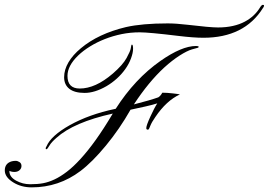

<svg xmlns="http://www.w3.org/2000/svg" viewBox="-90 -789 1132 809"><path d="M194.3 -469.2Q194.3 -416 246.1 -416Q312 -416 384.8 -478.5Q427.2 -515.1 443.4 -544.7Q459.5 -574.2 460.9 -585Q462.9 -601.1 465.8 -601.1Q470.7 -601.1 470.7 -583.7Q470.7 -566.4 461.9 -542.7Q453.1 -519 437.7 -497.6Q422.4 -476.1 402.1 -457.8Q381.8 -439.5 358.4 -425.8Q309.1 -397.5 266.6 -397.5Q224.1 -397.5 202.1 -414.8Q180.2 -432.1 180.2 -463.6Q180.2 -495.1 198.5 -526.4Q216.8 -557.6 251 -585.9Q324.2 -647 440.4 -674.8Q509.3 -690.4 616.7 -690.4Q651.9 -690.4 700.7 -684.6Q794.9 -673.3 828.9 -673.3Q862.8 -673.3 891.1 -679.7Q919.4 -686 941.4 -697.8Q983.9 -720.2 1007.3 -760.3Q1012.7 -768.6 1017.6 -768.6Q1022.5 -768.6 1022.5 -765.6Q1022.5 -760.3 1018.1 -755.4Q939.5 -629.9 767.1 -629.9Q725.6 -629.9 661.6 -637.7Q537.6 -652.8 498.5 -652.8Q459.5 -652.8 422.6 -645.3Q385.7 -637.7 352.1 -624.5Q318.4 -611.3 289.6 -593.5Q260.7 -575.7 239.3 -555.2Q194.3 -511.7 194.3 -469.2ZM-50.3 -69.3V-66.9Q-50.3 -43.5 -22 -27.8Q5.4 -12.7 37.1 -12.7Q68.8 -12.7 92 -17.1Q115.2 -21.5 140.1 -33.2Q165 -44.9 192.1 -65.7Q219.2 -86.4 249 -119.1Q312 -187.5 382.8 -306.6Q384.3 -309.6 385.3 -310.5Q220.2 -273.9 147.5 -208Q126 -189 119.1 -176.8Q109.4 -160.2 106 -160.2Q102.5 -160.2 102.5 -162.6Q102.5 -168.5 106 -172.4Q124.5 -216.8 204.1 -261.7Q285.6 -307.1 395 -330.1Q396.5 -330.1 397.5 -330.6Q478 -456.5 585.9 -532.2Q675.8 -595.2 735.8 -595.2Q747.1 -595.2 747.1 -591.8Q747.1 -588.4 743.2 -587.6Q739.3 -586.9 718.5 -580.8Q697.8 -574.7 666.5 -554.7Q635.3 -534.7 602.5 -504.9Q536.1 -443.8 474.1 -349.1Q543 -366.7 577.1 -378.9Q587.4 -385.7 593.8 -398.4Q613.3 -398.4 638.4 -395.5Q663.6 -392.6 668 -391.1Q611.3 -365.2 564.5 -295.9Q549.3 -273.9 543.7 -259.8Q538.1 -245.6 536.4 -244.1Q534.7 -242.7 532.2 -242.7Q526.4 -242.7 526.4 -249.5Q526.4 -260.3 543.5 -297.6Q560.5 -335 572.8 -353.5Q553.2 -347.2 522.5 -340.3L460 -326.7Q413.6 -245.1 356 -175.3Q298.3 -105.5 249 -68.4Q157.7 0.5 43.5 0.5Q-0.5 0.5 -34.2 -20.5Q-69.8 -42.5 -69.8 -70.8Q-69.8 -101.1 -40 -109.4Q-31.7 -111.3 -23.9 -111.3Q-16.1 -111.3 -7.8 -106Q0.5 -100.6 0.5 -89.8Q0.5 -79.1 -7.8 -71.8Q-16.1 -64.5 -29.1 -64.5Q-42 -64.5 -50.3 -69.3Z"/></svg>

Font: Pinyon Script
Style: Regular
Weight: 400
Designer: Nicole Fally
Foundry: Nicole Fally
Version: Version 1.005